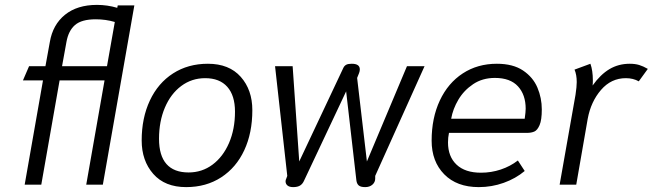

<svg xmlns="http://www.w3.org/2000/svg" viewBox="-20 -756 2672 786"><path d="M530 -734 401 0H333L408 -427H224L149 0H81L156 -427H74L99 -485H166L184 -584Q196 -655 246 -695.5Q296 -736 377 -736Q419 -736 460 -724L462 -734ZM418 -485 450 -666Q413 -677 372 -677Q314 -677 287 -653.5Q260 -630 252 -584L234 -485Z M560 -181Q560 -273 593.5 -344.5Q627 -416 688.5 -455.5Q750 -495 831 -495Q918 -495 965.5 -441.5Q1013 -388 1013 -305Q1013 -212 980 -141Q947 -70 885.5 -30Q824 10 742 10Q655 10 607.5 -44Q560 -98 560 -181ZM942 -299Q942 -365 910.5 -400.5Q879 -436 820 -436Q765 -436 722 -404Q679 -372 655 -315.5Q631 -259 631 -188Q631 -119 661.5 -84.5Q692 -50 752 -50Q807 -50 850 -82Q893 -114 917.5 -170.5Q942 -227 942 -299Z M1149 -14Q1149 -19 1152 -25L1156 -36L1106 -485H1178L1205 -95L1386 -479Q1390 -487 1397.5 -491Q1405 -495 1420 -495Q1453 -495 1453 -472Q1453 -465 1450 -457L1442 -437L1482 -95L1646 -485H1718L1516 -36V-25Q1516 -10 1504.5 0Q1493 10 1475 10Q1457 10 1449 3.5Q1441 -3 1439 -17L1397 -382L1225 -17Q1219 -3 1208.5 3.5Q1198 10 1180 10Q1165 10 1157 3.5Q1149 -3 1149 -14Z M1747 -180Q1747 -273 1780.5 -344.5Q1814 -416 1874.5 -455.5Q1935 -495 2014 -495Q2080 -495 2121 -467.5Q2162 -440 2180 -397.5Q2198 -355 2198 -308Q2198 -265 2189 -244Q2180 -223 2167.5 -217.5Q2155 -212 2137 -212H1818Q1814 -193 1814 -173Q1814 -115 1849 -82Q1884 -49 1949 -49Q1991 -49 2030 -62Q2069 -75 2100 -99L2128 -56Q2091 -25 2042 -7.5Q1993 10 1940 10Q1850 10 1798.5 -42.5Q1747 -95 1747 -180ZM2128 -270Q2132 -298 2132 -311Q2132 -368 2100.5 -402.5Q2069 -437 2006 -437Q1955 -437 1917 -411.5Q1879 -386 1856.5 -348Q1834 -310 1827 -270Z M2336 -368Q2341 -401 2341 -420Q2341 -450 2332 -471L2397 -495Q2407 -467 2407 -427Q2407 -413 2406 -406Q2438 -451 2475 -473Q2512 -495 2558 -495Q2580 -495 2596.5 -490Q2613 -485 2632 -474L2595 -423Q2572 -436 2542 -436Q2482 -436 2440.5 -388Q2399 -340 2386 -270L2339 0H2271Z"/></svg>

Font: Niramit Light
Style: Italic
Weight: 300
Italic angle: -10°
Designer: Katatrad Aksorn Co.,Ltd.
Foundry: Cadson Demak Co.,Ltd.
Version: Version 1.000; ttfautohint (v1.6)